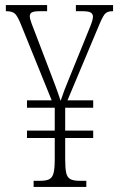

<svg xmlns="http://www.w3.org/2000/svg" viewBox="-20 -734 467 754"><path d="M112 0V-24H138Q162 -24 174 -30.5Q186 -37 190.5 -55Q195 -73 195 -109V-192H86V-221H195V-311H86V-340H183L65 -631Q51 -667 40.5 -678.5Q30 -690 5 -690H3V-714H165V-690H137Q114 -690 105.5 -685.5Q97 -681 97 -671Q97 -660 104.5 -640.5Q112 -621 122 -595L172 -464Q185 -431 198 -395.5Q211 -360 218 -338Q225 -359 233.5 -381.5Q242 -404 251 -425L308 -565Q324 -605 334.5 -630.5Q345 -656 345 -669Q345 -678 337.5 -684Q330 -690 300 -690H278V-714H424V-690H421Q400 -690 390.5 -677.5Q381 -665 366 -628L245 -340H346V-311H236V-221H346V-192H236V-109Q236 -73 240 -55Q244 -37 256.5 -30.5Q269 -24 292 -24H319V0Z"/></svg>

Font: Noto Serif Myanmar ExtraCondensed ExtraLight
Style: Regular
Weight: 200
Width: 2
Designer: Ben Mitchell and the Monotype Design Team
Foundry: Monotype Imaging Inc.
Version: Version 2.106; ttfautohint (v1.8.4.7-5d5b)